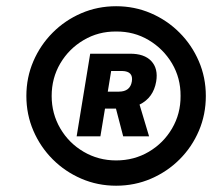

<svg xmlns="http://www.w3.org/2000/svg" viewBox="-20 -757 676 608"><path d="M347.7 -168.9Q289.1 -168.9 237.5 -191.2Q186 -213.4 147 -252.4Q107.9 -291.5 85.7 -343Q63.5 -394.5 63.5 -453.1Q63.5 -511.7 85.7 -563.2Q107.9 -614.7 147 -653.8Q186 -692.9 237.5 -715.1Q289.1 -737.3 347.7 -737.3Q406.2 -737.3 457.8 -715.1Q509.3 -692.9 548.3 -653.8Q587.4 -614.7 609.6 -563.2Q631.8 -511.7 631.8 -453.1Q631.8 -394.5 609.9 -343Q587.9 -291.5 548.8 -252.4Q509.8 -213.4 458.3 -191.2Q406.7 -168.9 347.7 -168.9ZM347.7 -249Q404.8 -249 451.2 -276.4Q497.6 -303.7 524.9 -350.3Q552.2 -397 551.8 -453.1Q552.2 -509.8 524.7 -556.2Q497.1 -602.5 450.7 -630.1Q404.3 -657.7 347.7 -657.2Q291.5 -657.7 244.9 -630.1Q198.2 -602.5 170.9 -556.2Q143.6 -509.8 143.6 -453.1Q143.6 -397 170.9 -350.3Q198.2 -303.7 244.9 -276.4Q291.5 -249 347.7 -249ZM222.7 -325.2 265.6 -586.9H390.6Q437 -587.4 459.2 -563.5Q481.4 -539.6 474.6 -499Q465.8 -447.3 421.9 -425.8L452.1 -325.2H370.1L347.2 -413.1H312.5L297.9 -325.2ZM367.2 -532.2H332L321.3 -466.8H356.4Q392.1 -466.8 397.5 -499Q402.8 -531.2 367.2 -532.2Z"/></svg>

Font: Inter Tight Black
Style: Italic
Weight: 900
Italic angle: -9.39999°
Designer: Rasmus Andersson
Foundry: rsms
Version: Version 3.004; ttfautohint (v1.8.4.7-5d5b)